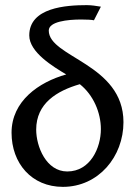

<svg xmlns="http://www.w3.org/2000/svg" viewBox="-20 -712 526 748"><path d="M25 -195C25 -76 103 16 225 16C364 16 461 -102 461 -236C461 -464 170 -488 170 -593C170 -628 243 -636 296 -636C318 -636 337 -635 346 -633L373 -686C355 -689 336 -692 318 -692C238 -692 94 -683 94 -574C94 -508 188 -452 238 -422C131 -392 25 -318 25 -195ZM121 -207C121 -309 201 -358 291 -384C344 -342 373 -273 373 -209C373 -136 332 -44 242 -44C160 -44 121 -141 121 -207Z"/></svg>

Font: KpMath
Style: SansBold
Weight: 700
Version: Version 0.66